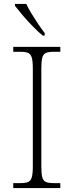

<svg xmlns="http://www.w3.org/2000/svg" viewBox="-20 -951 374 971"><path d="M47 0V-25H84Q109 -25 122 -30.5Q135 -36 140.5 -54Q146 -72 146 -109V-605Q146 -642 140.5 -660Q135 -678 122 -683.5Q109 -689 84 -689H47V-714H285V-689H251Q226 -689 212.5 -683.5Q199 -678 194 -660Q189 -642 189 -605V-109Q189 -72 194 -54Q199 -36 212.5 -30.5Q226 -25 251 -25H285V0ZM196 -771Q174 -789 146 -817.5Q118 -846 93.5 -875Q69 -904 56 -921V-931H113Q123 -909 139.5 -882Q156 -855 173.5 -829Q191 -803 206 -784V-771Z"/></svg>

Font: Noto Serif Malayalam ExtraLight
Style: Regular
Weight: 200
Designer: Indian type Foundry, Jelle Bosma, Monotype Design Team
Foundry: Monotype Imaging Inc.
Version: Version 2.104; ttfautohint (v1.8.4.7-5d5b)